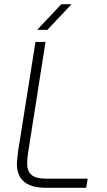

<svg xmlns="http://www.w3.org/2000/svg" viewBox="-20 -900 513 920"><path d="M202 0Q154 0 122.5 -13Q91 -26 76 -51.5Q61 -77 61 -115Q61 -129 63.5 -145.5Q66 -162 67 -177L150 -699H198L115 -170Q113 -158 111.5 -143.5Q110 -129 110 -117Q110 -79 131.5 -61.5Q153 -44 200 -44H400L393 0ZM158 -757 274 -880H323L207 -757Z"/></svg>

Font: MuseoModerno Thin ExtraLight
Style: Italic
Weight: 250
Italic angle: -9°
Version: Version 1.003